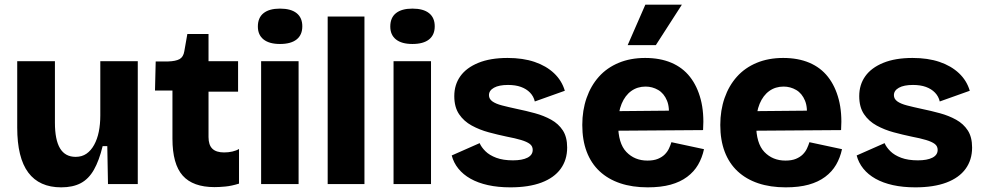

<svg xmlns="http://www.w3.org/2000/svg" viewBox="-20 -791 4224 825"><path d="M243 14Q149 14 101.5 -49.5Q54 -113 54 -243V-528H216V-264Q216 -190 238 -153.5Q260 -117 305 -117Q332 -117 351.5 -130.5Q371 -144 384.5 -168.5Q398 -193 404.5 -225Q411 -257 411 -295V-528H572V-214V0H444L441 -163H421Q406 -101 383.5 -61.5Q361 -22 327 -4Q293 14 243 14Z M902 13Q809 13 765 -36.5Q721 -86 721 -195V-402H646L649 -527H703Q735 -528 751.5 -537Q768 -546 772 -571L785 -645H876V-528H1003V-397H876V-202Q876 -168 892.5 -152Q909 -136 943 -136Q962 -136 979 -140Q996 -144 1007 -151V-2Q975 8 948.5 10.5Q922 13 902 13Z M1102 0V-528H1263V0ZM1183 -602Q1137 -602 1112.5 -621.5Q1088 -641 1088 -677Q1088 -715 1112.5 -734.5Q1137 -754 1183 -754Q1230 -754 1254.5 -734.5Q1279 -715 1279 -678Q1279 -641 1254.5 -621.5Q1230 -602 1183 -602Z M1388 0V-720H1546V0Z M1671 0V-528H1832V0ZM1752 -602Q1706 -602 1681.5 -621.5Q1657 -641 1657 -677Q1657 -715 1681.5 -734.5Q1706 -754 1752 -754Q1799 -754 1823.5 -734.5Q1848 -715 1848 -678Q1848 -641 1823.5 -621.5Q1799 -602 1752 -602Z M2173 14Q2120 14 2077 4.5Q2034 -5 2002 -23Q1970 -41 1949.5 -66.5Q1929 -92 1921 -123L2041 -176Q2048 -159 2065.5 -141.5Q2083 -124 2112.5 -113Q2142 -102 2184 -102Q2224 -102 2246.5 -113.5Q2269 -125 2269 -147Q2269 -163 2256.5 -172.5Q2244 -182 2219 -189.5Q2194 -197 2157 -204Q2119 -212 2080 -222.5Q2041 -233 2007 -251.5Q1973 -270 1952.5 -300.5Q1932 -331 1932 -378Q1932 -427 1958 -463.5Q1984 -500 2035.5 -521Q2087 -542 2161 -542Q2227 -542 2277 -525Q2327 -508 2360.5 -476.5Q2394 -445 2407 -401L2278 -355Q2273 -377 2257.5 -393Q2242 -409 2218.5 -417.5Q2195 -426 2163 -426Q2124 -426 2102.5 -414Q2081 -402 2081 -382Q2081 -366 2095.5 -355.5Q2110 -345 2137 -338Q2164 -331 2201 -323Q2240 -315 2278.5 -304.5Q2317 -294 2348.5 -276.5Q2380 -259 2398.5 -230.5Q2417 -202 2417 -157Q2417 -104 2389 -65.5Q2361 -27 2306.5 -6.5Q2252 14 2173 14Z M2763 14Q2697 14 2645 -3.5Q2593 -21 2556.5 -55Q2520 -89 2501 -139Q2482 -189 2482 -254Q2482 -317 2500.5 -370Q2519 -423 2553.5 -461.5Q2588 -500 2638.5 -521Q2689 -542 2752 -542Q2816 -542 2864.5 -521.5Q2913 -501 2944.5 -461Q2976 -421 2991 -363.5Q3006 -306 3001 -232L2588 -229V-313L2909 -316L2852 -277Q2859 -327 2846 -358.5Q2833 -390 2808 -404.5Q2783 -419 2754 -419Q2719 -419 2692.5 -400Q2666 -381 2651 -345Q2636 -309 2636 -257Q2636 -175 2671.5 -138Q2707 -101 2762 -101Q2789 -101 2807 -108.5Q2825 -116 2836.5 -127.5Q2848 -139 2854.5 -153Q2861 -167 2865 -180L3005 -150Q2997 -113 2979.5 -83Q2962 -53 2932.5 -31Q2903 -9 2861.5 2.5Q2820 14 2763 14ZM2798 -597H2677L2753 -771H2910Z M3356 14Q3290 14 3238 -3.5Q3186 -21 3149.5 -55Q3113 -89 3094 -139Q3075 -189 3075 -254Q3075 -317 3093.5 -370Q3112 -423 3146.5 -461.5Q3181 -500 3231.5 -521Q3282 -542 3345 -542Q3409 -542 3457.5 -521.5Q3506 -501 3537.5 -461Q3569 -421 3584 -363.5Q3599 -306 3594 -232L3181 -229V-313L3502 -316L3445 -277Q3452 -327 3439 -358.5Q3426 -390 3401 -404.5Q3376 -419 3347 -419Q3312 -419 3285.5 -400Q3259 -381 3244 -345Q3229 -309 3229 -257Q3229 -175 3264.5 -138Q3300 -101 3355 -101Q3382 -101 3400 -108.5Q3418 -116 3429.5 -127.5Q3441 -139 3447.5 -153Q3454 -167 3458 -180L3598 -150Q3590 -113 3572.5 -83Q3555 -53 3525.5 -31Q3496 -9 3454.5 2.5Q3413 14 3356 14Z M3913 14Q3860 14 3817 4.5Q3774 -5 3742 -23Q3710 -41 3689.5 -66.5Q3669 -92 3661 -123L3781 -176Q3788 -159 3805.5 -141.5Q3823 -124 3852.5 -113Q3882 -102 3924 -102Q3964 -102 3986.5 -113.5Q4009 -125 4009 -147Q4009 -163 3996.5 -172.5Q3984 -182 3959 -189.5Q3934 -197 3897 -204Q3859 -212 3820 -222.5Q3781 -233 3747 -251.5Q3713 -270 3692.5 -300.5Q3672 -331 3672 -378Q3672 -427 3698 -463.5Q3724 -500 3775.5 -521Q3827 -542 3901 -542Q3967 -542 4017 -525Q4067 -508 4100.5 -476.5Q4134 -445 4147 -401L4018 -355Q4013 -377 3997.5 -393Q3982 -409 3958.5 -417.5Q3935 -426 3903 -426Q3864 -426 3842.5 -414Q3821 -402 3821 -382Q3821 -366 3835.5 -355.5Q3850 -345 3877 -338Q3904 -331 3941 -323Q3980 -315 4018.5 -304.5Q4057 -294 4088.5 -276.5Q4120 -259 4138.5 -230.5Q4157 -202 4157 -157Q4157 -104 4129 -65.5Q4101 -27 4046.5 -6.5Q3992 14 3913 14Z"/></svg>

Font: Bricolage Grotesque 96pt ExtraBold ExtraBold
Style: Regular
Weight: 800
Version: Version 1.001;gftools[0.9.33.dev8+g029e19f]